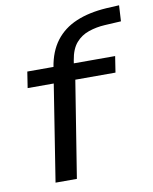

<svg xmlns="http://www.w3.org/2000/svg" viewBox="-81 -771 663 833"><g transform="rotate(-10 250.5 -355.0)"><path d="M96 0 163 -425H48L59 -496H199L170 -471L174 -494Q185 -563 219.5 -608.5Q254 -654 310.5 -678Q367 -702 444 -707L501 -710L497 -640L425 -636Q388 -634 354 -622.5Q320 -611 297 -584.5Q274 -558 266 -509L262 -484L249 -496H446L435 -425H258L190 0Z"/></g></svg>

Font: Nunito Sans 7pt SemiExpanded
Style: Italic
Weight: 400
Width: 6
Italic angle: -9°
Designer: Vernon Adams
Foundry: Vernon Adams
Version: Version 3.101;gftools[0.9.27]